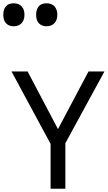

<svg xmlns="http://www.w3.org/2000/svg" viewBox="-70 -1149 656 1169"><path d="M283 -363 469 -714H566L328 -277V0H238V-273L0 -714H98ZM213 -989Q184 -989 167 -1007Q150 -1025 150 -1059Q150 -1092 166 -1110.5Q182 -1129 213 -1129Q245 -1129 262 -1110Q279 -1091 279 -1059Q279 -1026 261 -1007.5Q243 -989 213 -989ZM13 -989Q-16 -989 -33 -1007Q-50 -1025 -50 -1059Q-50 -1092 -34 -1110.5Q-18 -1129 13 -1129Q45 -1129 62 -1110Q79 -1091 79 -1059Q79 -1026 61 -1007.5Q43 -989 13 -989Z"/></svg>

Font: Noto Sans Tifinagh Air
Style: Regular
Weight: 400
Designer: JamraPatel
Foundry: JamraPatel LLC
Version: Version 2.006; ttfautohint (v1.8.4.7-5d5b)